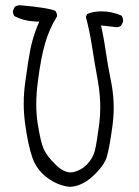

<svg xmlns="http://www.w3.org/2000/svg" viewBox="-20 -742 540 747"><path d="M78.1 -258.3Q88.9 -177.7 106.4 -127.4Q123.5 -79.6 165.5 -49.3Q207.5 -19 251.5 -15.1Q298.8 -17.1 341.8 -57.1Q385.7 -98.1 395.5 -131.8Q406.2 -168 417.5 -252.4Q422.4 -288.1 422.4 -322.8Q422.4 -369.1 414.1 -414.1Q397.9 -495.1 392.1 -538.1Q386.2 -580.6 377 -625L373 -643.1L424.8 -637.2Q429.7 -636.2 433.1 -636.2Q443.8 -636.2 451.2 -642.1L458.5 -656.7Q459 -658.2 459 -659.7Q459 -671.9 453.1 -681.2Q415.5 -697.8 373.5 -697.8Q342.8 -697.8 319.3 -687.5L314 -676.3Q328.6 -622.1 337.4 -565.4Q346.2 -506.8 361.3 -423.8Q370.1 -372.6 370.1 -324.7Q370.1 -292 366.2 -260.3Q356 -184.1 349.6 -158.2Q342.3 -126.5 317.4 -101.1Q296.4 -80.1 268.6 -73.2Q261.7 -71.3 254.9 -71.3Q227.1 -71.3 196.8 -101.1Q162.6 -133.8 149.9 -162.6Q137.7 -190.4 126.5 -262.2Q121.1 -296.4 121.1 -337.2Q121.1 -377.9 127.4 -425.8Q139.2 -517.6 155.3 -572.8Q170.9 -627.9 201.7 -678.2Q202.1 -678.7 202.1 -679.2Q202.1 -690.9 194.8 -700.2Q163.1 -712.4 63.5 -721.2Q60.5 -721.7 58.1 -721.7Q55.7 -721.7 52.2 -721.2Q44.9 -720.2 37.6 -715.8L30.8 -701.7Q30.3 -700.2 30.3 -699.2Q30.3 -687.5 36.1 -679.2Q71.3 -660.6 113.8 -658.7L132.8 -657.7L125.5 -640.6Q108.4 -598.6 98.6 -552.7Q89.4 -506.3 78.1 -421.4Q72.3 -379.9 72.3 -338.9Q72.3 -297.9 78.1 -258.3Z"/></svg>

Font: NaikaiFont
Style: ExtraLight
Weight: 200
Version: Version 1.89